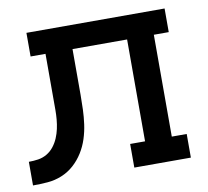

<svg xmlns="http://www.w3.org/2000/svg" viewBox="-65 -601 729 672"><g transform="rotate(-10 300.0 -265.0)"><path d="M0 0V-84Q17 -84 33.5 -86.5Q50 -89 64.5 -97.5Q79 -106 89.5 -119.5Q100 -133 106.5 -148.5Q113 -164 116.5 -180Q120 -196 121.5 -213Q123 -230 123 -246.5Q123 -263 123 -280V-281Q123 -282 123 -282Q123 -282 123 -283V-446H70V-530H561V-446H508V-84H561V0H360V-84H413V-446H219V-283Q219 -257 218 -231Q217 -205 213.5 -179.5Q210 -154 202 -129Q194 -104 180 -81.5Q166 -59 146.5 -41.5Q127 -24 102.5 -14Q78 -4 52 -2Q26 0 0 0Z"/></g></svg>

Font: Iosevka Slab Medium Extended
Style: Regular
Weight: 500
Width: 7
Monospace: yes
Designer: Belleve Invis
Foundry: Belleve Invis
Version: Version 11.1.1; ttfautohint (v1.8.3)